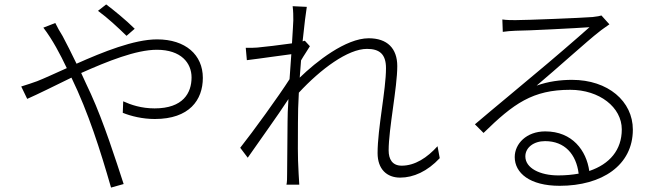

<svg xmlns="http://www.w3.org/2000/svg" viewBox="-20 -809 3040 868"><path d="M589 -679C549 -719 492 -765 460 -789L423 -760C467 -728 512 -686 552 -647ZM176 -684C218 -629 252 -564 282 -501C226 -476 181 -455 148 -442C129 -435 99 -425 76 -418L103 -362C151 -383 223 -419 303 -458C380 -299 433 -131 482 39L539 23C504 -84 450 -254 391 -384C376 -415 362 -447 347 -479C466 -532 595 -584 689 -584C799 -584 846 -524 846 -459C846 -389 808 -319 679 -319C619 -319 572 -335 537 -351L535 -299C572 -284 624 -271 680 -271C836 -271 897 -357 897 -457C897 -561 819 -631 690 -631C586 -631 445 -574 326 -521C303 -568 282 -611 263 -646C252 -663 237 -690 230 -705Z M1958 -148C1911 -96 1856 -60 1796 -60C1753 -60 1737 -90 1737 -129C1737 -227 1776 -413 1776 -510C1776 -590 1731 -636 1647 -636C1543 -636 1409 -530 1335 -458L1341 -536C1354 -559 1370 -581 1381 -600L1358 -625L1348 -622C1356 -698 1363 -755 1367 -778L1303 -781C1306 -758 1306 -736 1306 -717C1306 -706 1303 -665 1300 -613C1244 -605 1176 -597 1143 -594C1126 -593 1110 -592 1091 -593L1096 -537C1163 -545 1254 -559 1297 -564C1294 -528 1292 -490 1289 -451C1242 -377 1121 -210 1066 -141L1100 -96C1156 -177 1234 -284 1284 -361C1281 -318 1280 -282 1280 -259C1280 -158 1278 -120 1278 -24C1278 -8 1278 15 1275 26H1333L1330 -25C1325 -111 1327 -159 1327 -254C1327 -294 1328 -341 1331 -390C1430 -497 1553 -588 1639 -588C1695 -588 1725 -565 1725 -501C1725 -402 1687 -229 1687 -117C1687 -44 1729 -6 1789 -6C1849 -6 1912 -34 1968 -94Z M2699 -739C2690 -736 2682 -735 2659 -732C2609 -728 2360 -718 2310 -718C2295 -718 2270 -718 2251 -721L2253 -665C2272 -668 2291 -669 2310 -670C2361 -670 2591 -682 2645 -686C2595 -641 2460 -525 2404 -479C2348 -431 2215 -322 2127 -247L2166 -208C2302 -341 2388 -403 2558 -403C2690 -403 2791 -324 2791 -224C2791 -131 2736 -67 2644 -36C2631 -128 2568 -215 2445 -215C2360 -215 2307 -159 2307 -99C2307 -27 2375 31 2510 31C2702 31 2841 -62 2841 -223C2841 -351 2729 -448 2566 -448C2514 -448 2459 -441 2406 -422C2492 -494 2641 -629 2687 -664C2700 -675 2720 -688 2735 -699ZM2504 -16C2421 -16 2355 -49 2355 -102C2355 -142 2393 -171 2444 -171C2533 -171 2585 -112 2596 -24C2568 -19 2537 -16 2504 -16Z"/></svg>

Font: Spoqa Han Sans Neo Light
Style: Regular
Weight: 300
Designer: [Spoqa Han Sans Neo] Dong-huui Kim ___ Younghwa Kang ___ Yujin Lee ___ [Noto Sans] Ryoko NISHIZUKA ____ (kana & ideograp
Foundry: Spoqa (http://www.spoqa-han-sans.com)
Version: Version 1.100;hotconv 1.0.109;makeotfexe 2.5.65596